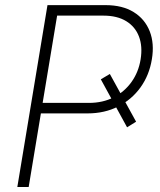

<svg xmlns="http://www.w3.org/2000/svg" viewBox="-20 -748 640 768"><path d="M419.4 -452.1 524.4 -261.2 488.3 -238.8 383.3 -430.7ZM49.3 0 169.9 -727.5H401.9Q469.7 -727.5 514.6 -699.7Q559.6 -671.9 578.9 -622.8Q598.1 -573.7 587.4 -510.7Q577.1 -447.3 542 -398.4Q506.8 -349.6 452.6 -322Q398.4 -294.4 330.1 -294.4H127.4L134.3 -336.4H335.9Q391.1 -336.4 434.6 -358.6Q478 -380.9 506.1 -420.2Q534.2 -459.5 542.5 -510.7Q550.8 -562.5 535.9 -601.8Q521 -641.1 484.9 -663.3Q448.7 -685.5 393.6 -685.5H208.5L94.7 0Z"/></svg>

Font: Inter 20pt ExtraLight
Style: Italic
Weight: 250
Italic angle: -9.3988°
Version: Version 4.001;git-66647c0bb